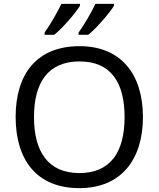

<svg xmlns="http://www.w3.org/2000/svg" viewBox="-20 -964 821 994"><path d="M570 -934V-944H474C453 -899 415 -834 387 -796V-784H437C482 -820 549 -899 570 -934ZM394 -934V-944H298C276 -899 239 -834 211 -796V-784H261C306 -820 373 -899 394 -934ZM720 -358C720 -580 606 -725 392 -725C168 -725 61 -578 61 -359C61 -138 168 10 391 10C606 10 720 -137 720 -358ZM156 -358C156 -538 230 -646 392 -646C553 -646 625 -538 625 -358C625 -178 553 -68 391 -68C230 -68 156 -178 156 -358Z"/></svg>

Font: Noto Sans Gujarati UI
Style: Regular
Weight: 400
Designer: Jelle Bosma - Monotype Design Team, Universal Thirst
Foundry: Monotype Imaging Inc.
Version: Version 2.106